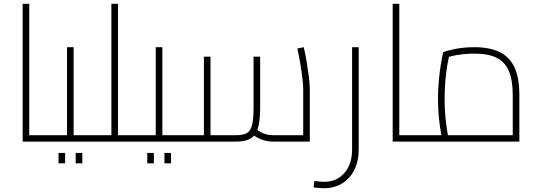

<svg xmlns="http://www.w3.org/2000/svg" viewBox="-20 -750 2851 1017"><path d="M135 0V-34H235V0ZM100 0V-730H135V0ZM235 0V-34Q249 -34 252 -29Q255 -24 255 -17Q255 -10 252 -5Q249 0 235 0Z M370 0V-34H470V0ZM235 0V-34H350L335 -20V-500H370V0ZM235 0Q222 0 218.5 -5Q215 -10 215 -17Q215 -24 218.5 -29Q222 -34 235 -34ZM470 0V-34Q484 -34 487 -29Q490 -24 490 -17Q490 -10 487 -5Q484 0 470 0ZM290 115V60H325V115ZM381 115V60H416V115Z M605 0V-34H705V0ZM570 0V-730H605V0ZM470 0V-34H570V0ZM470 0Q457 0 453.5 -5Q450 -10 450 -17Q450 -24 453.5 -29Q457 -34 470 -34ZM705 0V-34Q719 -34 722 -29Q725 -24 725 -17Q725 -10 722 -5Q719 0 705 0Z M840 0V-34H940V0ZM705 0V-34H820L805 -20V-500H840V0ZM705 0Q692 0 688.5 -5Q685 -10 685 -17Q685 -24 688.5 -29Q692 -34 705 -34ZM940 0V-34Q954 -34 957 -29Q960 -24 960 -17Q960 -10 957 -5Q954 0 940 0ZM760 115V60H795V115ZM851 115V60H886V115Z M1424 0Q1393 0 1362.5 -12Q1332 -24 1302 -51L1325 -76Q1350 -54 1374 -44Q1398 -34 1424 -34H1621L1586 0V-278Q1586 -299 1582 -334Q1578 -369 1571 -410.5Q1564 -452 1555 -493L1589 -500Q1597 -466 1604 -424.5Q1611 -383 1616 -344Q1621 -305 1621 -278V0ZM940 0V-34H1075L1060 -20V-450H1095V0ZM1095 0V-34H1231Q1268 -34 1287.5 -45Q1307 -56 1315 -87Q1323 -118 1323 -178V-450H1358V-178Q1358 -106 1345 -67.5Q1332 -29 1304.5 -14.5Q1277 0 1231 0ZM940 0Q927 0 923.5 -5Q920 -10 920 -17Q920 -24 923.5 -29Q927 -34 940 -34Z M1697 247Q1684 247 1669.5 245.5Q1655 244 1641 243L1645 209Q1659 210 1672.5 211.5Q1686 213 1697 213Q1764 213 1804.5 166Q1845 119 1845 42V-500H1880V42Q1880 103 1857 149.5Q1834 196 1792.5 221.5Q1751 247 1697 247Z M2095 0V-34H2195V0ZM2060 0V-730H2095V0ZM2195 0V-34Q2209 -34 2212 -29Q2215 -24 2215 -17Q2215 -10 2212 -5Q2209 0 2195 0Z M2195 0V-34H2731L2696 0V-245Q2696 -325 2675.5 -373.5Q2655 -422 2610.5 -444Q2566 -466 2493 -466Q2451 -466 2407.5 -459.5Q2364 -453 2341 -442L2361 -465Q2356 -443 2349.5 -405.5Q2343 -368 2339 -322Q2335 -276 2335 -228Q2335 -174 2339.5 -128Q2344 -82 2349.5 -51Q2355 -20 2358 -11L2325 0Q2322 -11 2316 -44Q2310 -77 2305 -125Q2300 -173 2300 -228Q2300 -278 2304.5 -325Q2309 -372 2315.5 -411Q2322 -450 2327 -473Q2347 -482 2392.5 -491Q2438 -500 2493 -500Q2572 -500 2625 -475Q2678 -450 2704.5 -394.5Q2731 -339 2731 -245V0ZM2195 0Q2182 0 2178.5 -5Q2175 -10 2175 -17Q2175 -24 2178.5 -29Q2182 -34 2195 -34Z"/></svg>

Font: TitilliumWeb ExtraLight
Style: Regular
Weight: 400
Designer: Mohamed Gaber, Accademia di Belle Arti di Urbino and others
Foundry: Kief Type Foundry, Accademia di Belle Arti di Urbino and others
Version: Version 3.000; ttfautohint (v1.8.2)